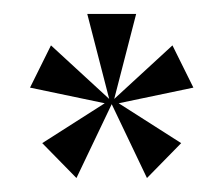

<svg xmlns="http://www.w3.org/2000/svg" viewBox="-20 -720 320 275"><path d="M227 -655 143.6 -578.3 175 -700H105L136.4 -578.3L53 -655L23 -594.5L130 -572.1L40.5 -515L89.5 -465L140 -570.8L190.5 -465L239.5 -515L150 -572.1L257 -594.5Z"/></svg>

Font: Picaflor 36 pt
Style: Regular
Weight: 400
Designer: Ariel Martín Pérez
Foundry: Tunera Type Foundry
Version: Version 1.000;hotconv 1.0.109;makeotfexe 2.5.65596